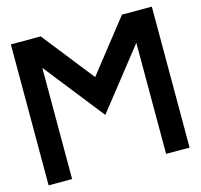

<svg xmlns="http://www.w3.org/2000/svg" viewBox="-102 -814 967 925"><g transform="rotate(-15 381.0 -351.5)"><path d="M146.5 -554.7V0H29.3V-703.1H178.2L380.9 -445.8L583.5 -703.1H732.4V0H615.2V-554.2L455.6 -351.6L380.9 -257.3L306.6 -351.6Z"/></g></svg>

Font: Gerhaus
Style: Regular
Weight: 400
Designer: GGBotNet
Foundry: GGBotNet
Version: 1.01